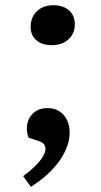

<svg xmlns="http://www.w3.org/2000/svg" viewBox="-20 -548 388 739"><path d="M98 -445Q98 -470 109 -488.5Q120 -507 139.5 -517.5Q159 -528 185 -528Q210 -528 229 -519Q248 -510 258 -493.5Q268 -477 268 -455Q268 -429 256 -411Q244 -393 224 -383.5Q204 -374 179 -374Q155 -374 136.5 -382.5Q118 -391 108 -406.5Q98 -422 98 -445ZM99 171 69 130Q110 100 132.5 72.5Q155 45 155 25Q155 14 148.5 6.5Q142 -1 129 -5L90 -18Q79 -48 85.5 -74Q92 -100 112 -116Q132 -132 163 -132Q201 -132 224.5 -106Q248 -80 248 -37Q248 -11 238 16.5Q228 44 208.5 71.5Q189 99 161.5 124Q134 149 99 171Z"/></svg>

Font: Literata 18pt Medium
Style: Italic
Weight: 500
Italic angle: -2°
Designer: Latin by Veronika Burian and Jose Scaglione. Greek by Irene Vlachou. Cyrillic by Vera Evstafieva
Foundry: TypeTogether
Version: Version 3.103;gftools[0.9.29]